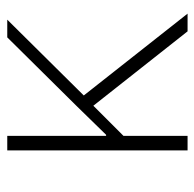

<svg xmlns="http://www.w3.org/2000/svg" viewBox="-24 -526 549 542"><g transform="rotate(-90 251.0 -254.5)"><path d="M139 0H98V-509H139V-230H142L223 -313L417 -509H467L253 -293L484 0H434L224 -266L139 -181Z"/></g></svg>

Font: Anuphan ExtraLight
Style: Regular
Weight: 200
Designer: Cadson Demak
Version: Version 3.001